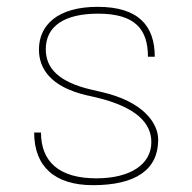

<svg xmlns="http://www.w3.org/2000/svg" viewBox="-20 -532 563 562"><path d="M80 -144C80 -44 141 10 252 10C377 10 443 -35 443 -123C443 -174 396 -235 280 -262L250 -269C149 -292 114 -334 114 -388C114 -455 168 -492 267 -492C375 -492 413 -447 413 -366H433C433 -456 386 -512 266 -512C148 -512 94 -458 94 -387C94 -332 127 -278 234 -253L261 -247C382 -218 423 -170 423 -116C423 -50 360 -10 262 -10C154 -10 100 -58 100 -144Z"/></svg>

Font: Perun Thin
Style: Regular
Weight: 100
Foundry: Copyright (c) Stefan Peev, Context Ltd, 2016
Version: Version 1.089